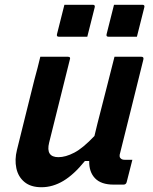

<svg xmlns="http://www.w3.org/2000/svg" viewBox="-20 -774 640 805"><path d="M149 -536H265Q277 -536 273 -525Q251 -437 229.5 -350.5Q208 -264 186 -176Q171 -115 225 -115Q255 -115 291.5 -134Q328 -153 376 -204Q388 -255 401 -304.5Q414 -354 428 -410Q442 -466 460 -536H573Q584 -536 581 -524Q557 -427 531.5 -324.5Q506 -222 484 -134Q478 -116 486 -110Q491 -104 504 -104H535Q529 -81 523 -57Q517 -33 511 -10Q508 0 498 0H456Q404 0 378.5 -26.5Q353 -53 354 -99H336Q290 -42 245.5 -15.5Q201 11 154 11Q109 11 82.5 -11Q56 -33 48.5 -69Q41 -105 51 -145Q69 -219 87.5 -292.5Q106 -366 124 -439Q131 -465 137.5 -489.5Q144 -514 149 -536ZM250 -754H369Q380 -754 377 -743L346 -620H227Q216 -620 219 -631ZM458 -754H577Q588 -754 585 -743L554 -620H435Q424 -620 427 -631Z"/></svg>

Font: Recursive Sn Lnr St SmB
Style: Italic
Weight: 600
Italic angle: -15°
Version: Version 1.079;hotconv 1.0.112;makeotfexe 2.5.65598; ttfautoh